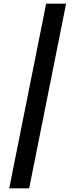

<svg xmlns="http://www.w3.org/2000/svg" viewBox="-20 -820 408 1040"><path d="M30 200 230 -800H338L138 200Z"/></svg>

Font: Big Shoulders Display
Style: Bold
Weight: 700
Designer: Patric King
Foundry: XO Type Co
Version: Version 1.000; ttfautohint (v1.8.2)